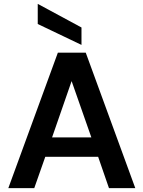

<svg xmlns="http://www.w3.org/2000/svg" viewBox="-20 -972 741 992"><path d="M23 0 279 -700H423L679 0H543L487 -162H214L157 0ZM249 -262H452L350 -553ZM401 -740 175 -848V-952L401 -830Z"/></svg>

Font: DeepMind Sans
Style: Bold
Weight: 700
Designer: Jonny Pinhorn / Modifications: Colophon Foundry
Foundry: Colophon Foundry
Version: Version 1.002; ttfautohint (v1.8.2)